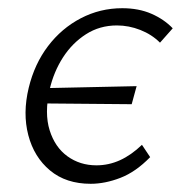

<svg xmlns="http://www.w3.org/2000/svg" viewBox="-20 -440 445 468"><path d="M201 8Q141 8 102 -24.5Q63 -57 49 -110.5Q35 -164 50 -226Q64 -284 97 -327.5Q130 -371 177 -395.5Q224 -420 278 -420Q318 -420 349 -406.5Q380 -393 401 -371L370 -336Q350 -356 322 -367Q294 -378 265 -378Q223 -378 189.5 -356.5Q156 -335 133.5 -300Q111 -265 101 -222Q88 -164 101 -122.5Q114 -81 144.5 -59Q175 -37 215 -37Q245 -37 272.5 -49.5Q300 -62 326 -87L346 -57Q311 -21 273.5 -6.5Q236 8 201 8ZM301 -186 71 -188 81 -225 313 -230Z"/></svg>

Font: Ysabeau Office Light
Style: Italic
Weight: 300
Italic angle: -12°
Designer: Christian Thalmann (Catharsis Fonts)
Version: Version 2.001;gftools[0.9.30]; featfreeze: tnum,lnum,ss02